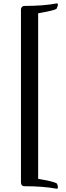

<svg xmlns="http://www.w3.org/2000/svg" viewBox="-20 -749 401 1167"><path d="M126 -712.9Q246.1 -712.9 326.2 -728.5Q330.1 -728.5 331.5 -723.1Q332 -721.2 332 -719.7Q332 -712.9 323.2 -695.3Q322.8 -694.3 322.3 -694.3Q303.2 -684.6 231.9 -671.9Q218.3 -669.4 211.9 -668V337.9Q219.2 339.4 238.3 342.8Q296.4 352.5 322.3 364.3Q327.6 366.7 330.6 378.9Q332 384.8 332 389.6Q331.5 397 326.2 398.4Q245.1 382.8 126 382.8Q110.8 381.8 107.9 365.2Q107.4 362.8 107.4 360.4V-690.4Q107.4 -706.1 121.6 -711.9Q124 -712.9 126 -712.9Z"/></svg>

Font: Amiri
Style: Bold Slanted
Weight: 700
Italic angle: 9°
Designer: Khaled Hosny
Version: Version 000.107